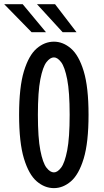

<svg xmlns="http://www.w3.org/2000/svg" viewBox="-38 -910 508 940"><path d="M226 11Q180.5 11 141.8 -22.2Q103 -55.5 79.2 -133.8Q55.5 -212 55.5 -348Q55.5 -483.5 79.2 -561.5Q103 -639.5 141.8 -672.8Q180.5 -706 226 -706Q270.5 -706 309.2 -672.8Q348 -639.5 371.8 -561.5Q395.5 -483.5 395.5 -348Q395.5 -212 371.8 -133.8Q348 -55.5 309.2 -22.2Q270.5 11 226 11ZM226 -66Q243.5 -66 261.2 -89.2Q279 -112.5 291 -173.8Q303 -235 303 -348Q303 -460.5 291 -521.5Q279 -582.5 261.2 -605.8Q243.5 -629 226 -629Q207.5 -629 189.5 -605.8Q171.5 -582.5 159.5 -521.5Q147.5 -460.5 147.5 -348Q147.5 -235 159.5 -173.8Q171.5 -112.5 189.5 -89.2Q207.5 -66 226 -66ZM268.5 -752.5 143 -889.5H231.5L336.5 -752.5ZM116.5 -752.5 -17.5 -889.5H73L187 -752.5Z"/></svg>

Font: Trispace Condensed
Style: Regular
Weight: 400
Width: 3
Designer: Tyler Finck
Foundry: Etcetera Type Company
Version: Version 1.210; ttfautohint (v1.8.3)